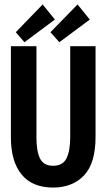

<svg xmlns="http://www.w3.org/2000/svg" viewBox="-20 -831 478 864"><path d="M219 13Q125 13 77 -46Q29 -105 29 -213V-623H144V-212Q144 -151 160 -118Q176 -85 219 -85Q263 -85 279.5 -119Q296 -153 296 -215V-623H410V-216Q410 -96 358 -41.5Q306 13 219 13ZM247 -641 207 -686 329 -811 384 -743ZM90 -641 51 -686 172 -811 227 -743Z"/></svg>

Font: Inconsolata SemiCondensed ExtraBold
Style: Regular
Weight: 800
Width: 4
Monospace: yes
Designer: Raph Levien, Cyreal, Brenton Simpson
Foundry: Raph Levien, Cyreal, Google
Version: Version 3.100; ttfautohint (v1.8.4.7-5d5b)